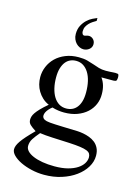

<svg xmlns="http://www.w3.org/2000/svg" viewBox="-134 -770 768 1060"><g transform="rotate(15 250.0 -239.5)"><path d="M481.9 -407.7Q481.9 -405.3 481 -398.7Q480 -392.1 477.5 -388.7Q475.1 -386.7 470.9 -386Q466.8 -385.3 461.9 -384.8Q456.5 -384.3 450.2 -384.8H393.1Q405.8 -367.7 412.6 -345.5Q419.4 -323.2 419.4 -295.4Q419.9 -264.6 408.2 -237.3Q396.5 -210 373.8 -189.2Q351.1 -168.5 318.4 -156.2Q285.6 -144 243.7 -144Q226.6 -144 209.5 -146.5Q192.4 -148.9 175.3 -154.3Q165.5 -147 156.7 -137.2Q147.9 -127.4 143.1 -117.4Q138.2 -107.4 138.4 -97.9Q138.7 -88.4 146 -81.5Q148.9 -78.6 153.1 -76.7Q157.2 -74.7 164.6 -73Q171.9 -71.3 183.6 -70.1Q195.3 -68.8 213.6 -68.1Q231.9 -67.4 258.1 -66.4Q284.2 -65.4 320.3 -64.5Q329.1 -64.5 344 -63.7Q358.9 -63 376.5 -59.8Q394 -56.6 411.6 -50Q429.2 -43.5 443.8 -32Q458.5 -20.5 467.5 -2.4Q476.6 15.6 476.6 41.5Q476.6 75.2 457.5 106.7Q438.5 138.2 404.8 162.8Q371.1 187.5 325.4 202.1Q279.8 216.8 226.1 216.8Q189 216.8 153.6 208.5Q118.2 200.2 90.8 187Q63.5 173.8 46.6 157Q29.8 140.1 29.8 123Q29.8 113.3 33.9 102.1Q38.1 90.8 48.1 76.2Q58.1 61.5 75.4 42Q92.8 22.5 119.1 -3.9Q96.7 -18.1 85 -29.3Q73.2 -40.5 73.2 -57.6Q73.2 -66.4 75.9 -75.9Q78.6 -85.4 86.9 -97.7Q95.2 -109.9 110.6 -126Q126 -142.1 151.4 -163.6Q129.9 -172.9 114 -187.7Q98.1 -202.6 87.4 -220.5Q76.7 -238.3 71.5 -258.5Q66.4 -278.8 66.4 -299.3Q66.4 -330.6 78.6 -359.6Q90.8 -388.7 113.5 -410.9Q136.2 -433.1 169.4 -446.5Q202.6 -460 244.1 -460Q272.9 -460 293.5 -454.6Q314 -449.2 331.3 -443.1Q348.6 -437 366.2 -431.6Q383.8 -426.3 406.7 -426.3Q421.9 -426.3 431.9 -427Q441.9 -427.7 449.2 -428.2Q456.5 -428.7 462.4 -428.7Q468.8 -428.7 475.6 -427.2Q481.9 -425.8 481.9 -407.7ZM333 -282.7Q333 -317.4 326.4 -345.7Q319.8 -374 307.1 -394.3Q294.4 -414.6 276.6 -425.8Q258.8 -437 235.8 -437Q218.3 -437 202.9 -430.4Q187.5 -423.8 176 -409.4Q164.6 -395 158 -373Q151.4 -351.1 151.4 -320.3Q151.4 -287.1 158 -259.3Q164.6 -231.4 177 -211.2Q189.5 -190.9 207.5 -179.7Q225.6 -168.5 249 -168.5Q266.6 -168.5 282 -175Q297.4 -181.6 308.8 -195.6Q320.3 -209.5 326.7 -231Q333 -252.4 333 -282.7ZM440.9 59.6Q440.9 47.9 435.8 39.3Q430.7 30.8 416.7 25.1Q402.8 19.5 378.7 16.1Q354.5 12.7 315.9 10.7Q260.7 8.3 218.3 6.3Q175.8 4.4 146 0Q125 24.4 112.5 43.7Q100.1 63 100.1 85.4Q100.1 101.1 112.3 114Q124.5 127 147 136.5Q169.4 146 200.4 151.4Q231.4 156.7 269 156.7Q313 156.7 345.2 148.2Q377.4 139.6 398.7 125.7Q419.9 111.8 430.4 94.5Q440.9 77.1 440.9 59.6ZM194.3 -580.1Q194.3 -608.4 205.1 -628.7Q215.8 -648.9 230.5 -662.6Q245.1 -676.3 261 -684.1Q276.9 -691.9 287.1 -695.8V-679.2Q277.8 -673.8 267.3 -667Q256.8 -660.2 248 -651.1Q239.3 -642.1 233.4 -630.9Q227.5 -619.6 227.5 -605Q227.5 -598.1 229 -593.8Q230.5 -589.4 232.7 -586.9Q234.9 -584.5 237.3 -583.7Q239.7 -583 241.2 -583Q245.6 -583 253.4 -585.7Q261.2 -588.4 268.1 -588.4Q274.4 -588.4 280.8 -585.7Q287.1 -583 292.2 -578.1Q297.4 -573.2 300.5 -566.2Q303.7 -559.1 303.7 -549.8Q303.7 -539.6 299.1 -531.7Q294.4 -523.9 287.4 -518.8Q280.3 -513.7 272.2 -511.2Q264.2 -508.8 256.8 -508.8Q245.6 -508.8 234.6 -513.7Q223.6 -518.6 214.6 -527.8Q205.6 -537.1 200 -550.3Q194.3 -563.5 194.3 -580.1Z"/></g></svg>

Font: Doulos SIL Eur
Style: Regular
Weight: 400
Designer: Walt Agee, Victor Gaultney, Peter Martin, Debbi Hosken, Becca Hirsbrunner
Foundry: SIL International
Version: Version 5.000